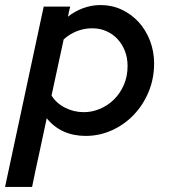

<svg xmlns="http://www.w3.org/2000/svg" viewBox="-54 -530 671 760"><path d="M-34 210 119 -504H224Q221 -494 219 -484Q217 -474 215 -464Q241 -485 274.5 -497.5Q308 -510 344 -510Q389 -510 427.5 -492Q466 -474 494.5 -443Q523 -412 539.5 -369.5Q556 -327 556 -279Q556 -219 534.5 -167Q513 -115 476 -76Q439 -37 389.5 -14.5Q340 8 285 8Q237 8 198 -9.5Q159 -27 131 -62Q117 6 102 73.5Q87 141 73 210ZM311 -418Q279 -418 250 -406.5Q221 -395 198 -374L150 -152Q168 -122 203 -104Q238 -86 278 -86Q311 -86 342.5 -99.5Q374 -113 398 -137Q422 -161 436.5 -194.5Q451 -228 451 -269Q451 -301 440.5 -328Q430 -355 411.5 -375Q393 -395 367.5 -406.5Q342 -418 311 -418Z"/></svg>

Font: Rosa Sans Medium
Style: Italic
Weight: 500
Italic angle: -12°
Designer: Pentagram / MCKL
Foundry: Pentagram / MCKL
Version: Version 1.005;September 16, 2019;FontCreator 11.5.0.2425 64-